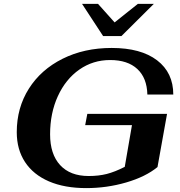

<svg xmlns="http://www.w3.org/2000/svg" viewBox="-20 -955 921 985"><path d="M66 -277Q66 -402 128 -500Q190 -598 301 -653.5Q412 -709 553 -709Q703 -709 786 -645.5Q869 -582 869 -470H736Q734 -555 684.5 -601Q635 -647 545 -647Q457 -647 387 -598Q317 -549 277 -462Q237 -375 237 -266Q237 -164 288.5 -108Q340 -52 435 -52Q486 -52 527.5 -62.5Q569 -73 620 -99L657 -313H417L428 -371H837L788 -98Q727 -48 627.5 -19Q528 10 423 10Q311 10 231 -24.5Q151 -59 108.5 -123.5Q66 -188 66 -277ZM401 -935H483L568 -840L687 -935H769L603 -770H509Z"/></svg>

Font: Fahkwang
Style: Bold Italic
Weight: 700
Italic angle: -10°
Designer: Suppakit Chalermlarp | Katatrad Co.,Ltd.
Foundry: Cadson Demak Co.,Ltd.
Version: Version 1.000; ttfautohint (v1.6)